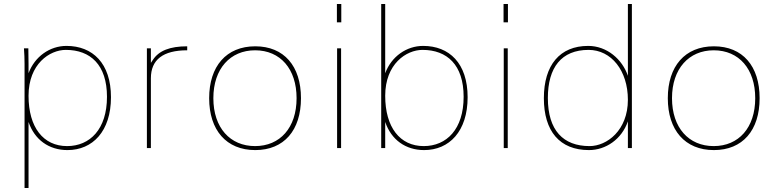

<svg xmlns="http://www.w3.org/2000/svg" viewBox="-20 -742 3906 962"><path d="M123 -262C123 -422 229 -492 310 -492C433 -492 516 -417 516 -257C516 -95 431 -10 316 -10C197 -10 123 -104 123 -262ZM123 -131C153 -42 225 10 318 10C444 10 536 -84 536 -255C536 -425 444 -512 313 -512C230 -512 154 -459 123 -375V-421C123 -437 122 -487 122 -500H100C102 -474 103 -447 103 -421V200H123Z M736 -427V-500H716V0H736V-350C736 -443 797 -490 918 -490V-510C831 -510 776 -488 746 -442Z M1028 -250C1028 -90 1114 10 1259 10C1403 10 1488 -89 1488 -250C1488 -411 1403 -510 1259 -510C1114 -510 1028 -410 1028 -250ZM1049 -250C1049 -398 1134 -490 1258 -490C1385 -490 1466 -396 1466 -250C1466 -102 1383 -10 1258 -10C1133 -10 1049 -102 1049 -250Z M1689 0V-500H1669V0ZM1668 -630H1690V-722H1668Z M1910 -262C1910 -422 2016 -492 2097 -492C2220 -492 2303 -417 2303 -257C2303 -95 2218 -10 2103 -10C1984 -10 1910 -104 1910 -262ZM1910 -131C1940 -42 2012 10 2105 10C2231 10 2323 -84 2323 -255C2323 -425 2231 -512 2100 -512C2017 -512 1941 -459 1910 -375V-722H1890V0H1910Z M2524 0V-500H2504V0ZM2503 -630H2525V-722H2503Z M2725 -251C2725 -404 2793 -492 2929 -492C3043 -492 3126 -388 3126 -242C3126 -89 3021 -10 2934 -10C2802 -10 2725 -89 2725 -251ZM3146 0V-722H3126V-362C3098 -445 3021 -512 2927 -512C2785 -512 2705 -416 2705 -250C2705 -85 2784 10 2931 10C3015 10 3095 -44 3126 -134V0Z M3326 -250C3326 -90 3412 10 3557 10C3701 10 3786 -89 3786 -250C3786 -411 3701 -510 3557 -510C3412 -510 3326 -410 3326 -250ZM3347 -250C3347 -398 3432 -490 3556 -490C3683 -490 3764 -396 3764 -250C3764 -102 3681 -10 3556 -10C3431 -10 3347 -102 3347 -250Z"/></svg>

Font: Perun Thin
Style: Regular
Weight: 100
Foundry: Copyright (c) Stefan Peev, Context Ltd, 2016
Version: Version 1.089